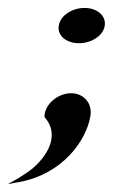

<svg xmlns="http://www.w3.org/2000/svg" viewBox="-41 -345 284 484"><path d="M-21 119 7 114C117 94 177 9 187 -53C192 -85 170 -110 138 -110C107 -110 73 -85 71 -52V-51L72 -49C106 -10 87 39 43 78C31 88 17 97 4 105ZM107 -280C103 -254 128 -236 158 -236C188 -236 219 -254 223 -280C227 -306 203 -325 172 -325C141 -325 111 -306 107 -280Z"/></svg>

Font: Charger Sport
Style: DfBdObl
Weight: 400
Designer: Jasper
Foundry: Cannot Into Space Fonts
Version: Version 1.1